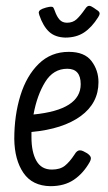

<svg xmlns="http://www.w3.org/2000/svg" viewBox="-20 -629 370 659"><path d="M292 -86Q292 -80 288 -73Q266 -34 233.5 -12Q201 10 153 10Q91 9 60.5 -35.5Q30 -80 29 -152Q29 -233 50 -301Q71 -369 113 -410Q155 -451 216 -451Q270 -451 294 -419.5Q318 -388 318 -347Q318 -275 257 -230.5Q196 -186 88 -176V-158Q88 -107 105 -77Q122 -47 158 -47Q186 -47 202.5 -60Q219 -73 236 -99Q244 -113 254 -113Q260 -113 266 -110L279 -103Q292 -94 292 -86ZM95 -236Q257 -252 257 -340Q257 -393 211 -393Q163 -393 135 -347.5Q107 -302 95 -236ZM210 -551Q230 -551 243 -563Q256 -575 272 -598Q279 -609 286 -609Q292 -609 302 -602Q304 -600 310.5 -596Q317 -592 319.5 -589Q322 -586 322 -582Q322 -578 317 -570Q295 -535 268.5 -517.5Q242 -500 204 -500Q169 -501 148.5 -520Q128 -539 115 -577L113 -585Q113 -591 118.5 -595Q124 -599 138 -603Q150 -606 155 -606Q161 -606 163 -603Q165 -600 168 -592Q175 -572 184.5 -561.5Q194 -551 210 -551Z"/></svg>

Font: Farsan
Style: Regular
Weight: 400
Version: Version 1.001g;PS 1.001;hotconv 1.0.86;makeotf.lib2.5.63406 